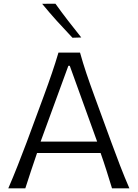

<svg xmlns="http://www.w3.org/2000/svg" viewBox="-20 -1032 755 1052"><path d="M25.4 0Q51.3 -59.6 77.4 -126Q103.5 -192.4 126 -252L220.2 -506.8Q245.6 -575.7 264.6 -631.6Q283.7 -687.5 300.3 -743.7H418.5Q434.6 -686 453.1 -630.9Q471.7 -575.7 497.1 -506.3L590.3 -251.5Q612.8 -189.9 637.9 -124.8Q663.1 -59.6 689 0H593.8Q579.6 -46.9 563.7 -96.7Q547.9 -146.5 531.2 -193.8H183.1Q166.5 -145.5 150.1 -96.2Q133.8 -46.9 118.7 0ZM512.2 -256.3 362.3 -671.4H354.5L202.6 -256.3ZM377 -825.2Q333.5 -871.1 291.7 -917.2Q250 -963.4 210.9 -1011.2L283.7 -1011.7Q316.9 -965.3 352.5 -919.2Q388.2 -873 425.3 -826.7Z"/></svg>

Font: Pinar-DS3-FD Regular
Style: Regular
Weight: 400
Designer: Amin Abedi
Version: Version 3.000